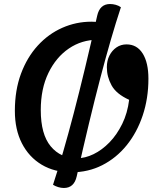

<svg xmlns="http://www.w3.org/2000/svg" viewBox="-20 -833 784 956"><path d="M336 25Q251 25 187.5 -13Q124 -51 89 -119.5Q54 -188 54 -281Q54 -384 84.5 -466Q115 -548 168 -606Q221 -664 290 -694.5Q359 -725 435 -725Q485 -725 509 -710.5Q533 -696 533 -665Q533 -655 531.5 -646.5Q530 -638 525 -627Q514 -630 496.5 -632.5Q479 -635 466 -635Q387 -635 323 -591.5Q259 -548 221 -469.5Q183 -391 183 -285Q183 -164 232.5 -104.5Q282 -45 363 -45Q404 -45 446 -65.5Q488 -86 525 -124Q562 -162 588.5 -216Q615 -270 623 -336Q559 -365 535.5 -408Q512 -451 512 -498Q512 -531 525 -556.5Q538 -582 560 -597Q582 -612 610 -612Q662 -612 690.5 -566.5Q719 -521 719 -441Q719 -343 690.5 -258Q662 -173 610.5 -109.5Q559 -46 489 -10.5Q419 25 336 25ZM298 103Q284 103 269.5 98.5Q255 94 244 87Q293 -62 347 -268.5Q401 -475 464 -755Q477 -813 528 -813Q542 -813 556.5 -809Q571 -805 582 -797Q533 -649 479 -442.5Q425 -236 362 45Q349 103 298 103Z"/></svg>

Font: Lemonada
Style: Regular
Weight: 400
Designer: Mohamed Gaber (Arabic), Eduardo Tunni (Latin)
Foundry: Kief Type Foundry
Version: Version 4.005